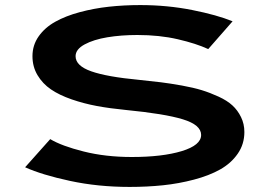

<svg xmlns="http://www.w3.org/2000/svg" viewBox="-20 -726 1090 757"><path d="M491 11Q366 11 255.8 -12.8Q145.5 -36.5 79 -66.5L178 -177.5Q223 -150.5 309.5 -128.8Q396 -107 499.5 -107Q620 -107 696.5 -130.2Q773 -153.5 773 -194Q773 -233.5 701.2 -255.5Q629.5 -277.5 475.5 -292.5Q413.5 -298.5 362.2 -308Q311 -317.5 262.5 -334.2Q214 -351 181 -373.5Q148 -396 128 -429.5Q108 -463 108 -504.5Q108 -548 132.5 -582.8Q157 -617.5 197.8 -640.2Q238.5 -663 294.2 -678Q350 -693 409.2 -699.5Q468.5 -706 533 -706Q639.5 -706 737.8 -686.5Q836 -667 897 -642L801 -532.5Q753.5 -554.5 681.2 -571.2Q609 -588 521.5 -588Q457.5 -588 403.2 -579Q349 -570 313.5 -550.8Q278 -531.5 278 -504.5Q278 -466.5 339.8 -444.8Q401.5 -423 529.5 -411Q579 -406 615 -401.5Q651 -397 697 -388.8Q743 -380.5 775.5 -370.5Q808 -360.5 841.8 -345Q875.5 -329.5 896.2 -310.5Q917 -291.5 930.2 -264.5Q943.5 -237.5 943.5 -205.5Q943.5 -157.5 917.2 -119.8Q891 -82 847.8 -57.8Q804.5 -33.5 744.8 -17.8Q685 -2 622.5 4.5Q560 11 491 11Z"/></svg>

Font: League Mono Extended SemiBold
Style: Regular
Weight: 600
Width: 9
Designer: Tyler Finck
Foundry: The League of Moveable Type / Tyler Finck
Version: Version 2.210